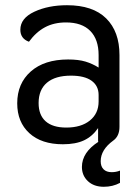

<svg xmlns="http://www.w3.org/2000/svg" viewBox="-20 -541 538 736"><path d="M440 113V160Q412 175 378 175Q340 175 317 153.5Q294 132 294 99Q294 43 358 2H356V-50Q334 -18 302 -3Q270 12 221 12Q139 12 92.5 -30.5Q46 -73 46 -145Q46 -221 98 -267Q150 -313 241 -313Q281 -313 307.5 -305Q334 -297 358 -282V-330Q358 -390 326 -422.5Q294 -455 233 -455Q187 -455 152.5 -436.5Q118 -418 91 -381Q58 -393 58 -427Q58 -471 111.5 -496Q165 -521 237 -521Q336 -521 387 -470.5Q438 -420 438 -330V-55Q438 -19 414 -2Q366 33 366 77Q366 97 377 108Q388 119 408 119Q425 119 440 113ZM358 -152V-177Q358 -212 331 -231.5Q304 -251 252 -251Q192 -251 160 -224Q128 -197 128 -146Q128 -100 155 -76Q182 -52 234 -52Q291 -52 324.5 -79Q358 -106 358 -152Z"/></svg>

Font: Thasadith
Style: Bold
Weight: 700
Designer: Cadson Demak Co.,Ltd.
Foundry: Cadson Demak Co.,Ltd.
Version: Version 1.000; ttfautohint (v1.6)